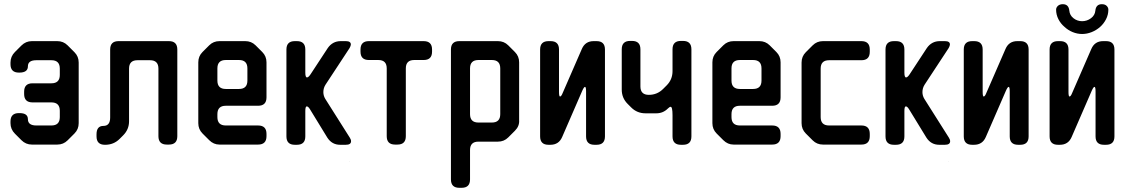

<svg xmlns="http://www.w3.org/2000/svg" viewBox="-20 -681 5381 915"><path d="M82 -13Q103 8 132 8H253Q282 8 302 -12L335 -45Q355 -65 355 -94V-383Q355 -412 335 -432L302 -465Q282 -485 253 -485H132Q103 -485 82 -464L51 -433Q30 -412 30 -383V-375Q30 -335 70 -335H72Q113 -335 113 -365Q113 -394 153 -394H225Q265 -394 265 -354V-324Q265 -284 225 -284H135Q95 -284 95 -244V-233Q95 -193 135 -193H225Q265 -193 265 -153V-123Q265 -83 225 -83H153Q113 -83 113 -113Q113 -142 73 -142H70Q30 -142 30 -102V-94Q30 -65 51 -44Z M440 -31Q440 9 480 9H481Q522 9 550 -19L567 -36Q595 -64 595 -103V-354Q595 -394 635 -394H695Q735 -394 735 -354V-32Q735 8 775 8H785Q825 8 825 -32V-445Q825 -485 785 -485H545Q505 -485 505 -445V-121Q505 -81 473 -81Q440 -81 440 -41Z M977 -13Q998 8 1026 8H1210Q1250 8 1250 -32V-43Q1250 -83 1210 -83H1056Q1016 -83 1016 -123V-137Q1016 -177 1056 -177H1210Q1250 -177 1250 -217V-384Q1250 -413 1230 -433L1198 -465Q1178 -485 1149 -485H1026Q997 -485 977 -465L945 -433Q925 -413 925 -384V-94Q925 -65 945 -45ZM1016 -297V-355Q1016 -395 1056 -395H1119Q1159 -395 1159 -355V-297Q1159 -257 1119 -257H1056Q1016 -257 1016 -297Z M1385 9H1395Q1435 9 1435 -31V-152Q1435 -174 1442 -174Q1449 -174 1458 -159L1540 -25Q1562 9 1601 9H1628Q1653 9 1653 -8Q1653 -16 1647 -25L1530 -210Q1521 -225 1521 -242Q1521 -261 1531 -277L1646 -452Q1652 -463 1652 -469Q1652 -485 1628 -485H1604Q1565 -485 1542 -452L1460 -327Q1450 -312 1443 -312Q1435 -312 1435 -335V-445Q1435 -485 1395 -485H1385Q1345 -485 1345 -445V-31Q1345 9 1385 9ZM1647 91V89H1646Z M1823 -32Q1823 8 1863 8H1874Q1914 8 1914 -32V-355Q1914 -395 1954 -395H1999Q2039 -395 2039 -435V-445Q2039 -485 1999 -485H1738Q1698 -485 1698 -445V-435Q1698 -395 1738 -395H1783Q1823 -395 1823 -355Z M2169 214H2180Q2220 214 2220 174V34Q2220 -6 2260 -6H2353Q2382 -6 2402 -26L2434 -58Q2456 -80 2454 -108V-384Q2454 -413 2434 -433L2402 -465Q2382 -485 2353 -485H2169Q2129 -485 2129 -445V174Q2129 214 2169 214ZM2220 -137V-355Q2220 -395 2260 -395H2324Q2364 -395 2364 -355V-137Q2364 -97 2324 -97H2260Q2220 -97 2220 -137Z M2594 9H2603Q2643 9 2659 -28L2755 -249Q2763 -267 2768 -267Q2773 -267 2773 -245V-31Q2773 9 2813 9H2823Q2863 9 2863 -31V-445Q2863 -485 2823 -485H2809Q2769 -485 2753 -448L2662 -239Q2655 -221 2649 -221Q2644 -221 2644 -243V-445Q2644 -485 2604 -485H2594Q2554 -485 2554 -445V-31Q2554 9 2594 9Z M2988 -169Q3016 -141 3056 -141H3108Q3140 -141 3163 -164Q3171 -172 3176 -172Q3185 -172 3185 -132V-31Q3185 9 3225 9H3235Q3275 9 3275 -31V-446Q3275 -486 3235 -486H3225Q3185 -486 3185 -446V-342Q3185 -302 3157 -274L3140 -257Q3112 -229 3072 -229Q3032 -229 3032 -269V-446Q3032 -486 2992 -486H2983Q2943 -486 2943 -446V-254Q2943 -214 2971 -186Z M3427 -13Q3448 8 3476 8H3660Q3700 8 3700 -32V-43Q3700 -83 3660 -83H3506Q3466 -83 3466 -123V-137Q3466 -177 3506 -177H3660Q3700 -177 3700 -217V-384Q3700 -413 3680 -433L3648 -465Q3628 -485 3599 -485H3476Q3447 -485 3427 -465L3395 -433Q3375 -413 3375 -384V-94Q3375 -65 3395 -45ZM3466 -297V-355Q3466 -395 3506 -395H3569Q3609 -395 3609 -355V-297Q3609 -257 3569 -257H3506Q3466 -257 3466 -297Z M3853 -12Q3873 8 3902 8H4085Q4125 8 4125 -32V-43Q4125 -83 4085 -83H3931Q3891 -83 3891 -123V-354Q3891 -394 3931 -394H4085Q4125 -394 4125 -434V-445Q4125 -485 4085 -485H3902Q3873 -485 3853 -465L3820 -432Q3800 -412 3800 -383V-94Q3800 -65 3820 -45Z M4240 9H4250Q4290 9 4290 -31V-152Q4290 -174 4297 -174Q4304 -174 4313 -159L4395 -25Q4417 9 4456 9H4483Q4508 9 4508 -8Q4508 -16 4502 -25L4385 -210Q4376 -225 4376 -242Q4376 -261 4386 -277L4501 -452Q4507 -463 4507 -469Q4507 -485 4483 -485H4459Q4420 -485 4397 -452L4315 -327Q4305 -312 4298 -312Q4290 -312 4290 -335V-445Q4290 -485 4250 -485H4240Q4200 -485 4200 -445V-31Q4200 9 4240 9ZM4502 91V89H4501Z M4613 9H4622Q4662 9 4678 -28L4774 -249Q4782 -267 4787 -267Q4792 -267 4792 -245V-31Q4792 9 4832 9H4842Q4882 9 4882 -31V-445Q4882 -485 4842 -485H4828Q4788 -485 4772 -448L4681 -239Q4674 -221 4668 -221Q4663 -221 4663 -243V-445Q4663 -485 4623 -485H4613Q4573 -485 4573 -445V-31Q4573 9 4613 9Z M5022 9H5031Q5071 9 5087 -28L5183 -249Q5191 -267 5196 -267Q5201 -267 5201 -245V-31Q5201 9 5241 9H5251Q5291 9 5291 -31V-445Q5291 -485 5251 -485H5237Q5197 -485 5181 -448L5090 -239Q5083 -221 5077 -221Q5072 -221 5072 -243V-445Q5072 -485 5032 -485H5022Q4982 -485 4982 -445V-31Q4982 9 5022 9ZM5013 -635Q5013 -611 5024 -589.5Q5035 -568 5053 -553Q5070 -537 5092 -528Q5114 -519 5137 -519Q5160 -519 5182.5 -528Q5205 -537 5223 -553Q5240 -568 5251 -589.5Q5262 -611 5262 -635Q5262 -645 5254 -653Q5246 -661 5231 -661Q5203 -661 5200 -630Q5198 -608 5179 -594Q5160 -580 5137 -580Q5114 -580 5096 -594Q5078 -608 5076 -630Q5073 -661 5045 -661Q5030 -661 5021.5 -653Q5013 -645 5013 -635Z"/></svg>

Font: WD-XL Lubrifont TC
Style: Regular
Weight: 400
Designer: [WD-XL Lubrifont] Copyright 2020-2022 (c) NightFurySL2001, Skr-ZERO; [ZCOOL QingKe HuangYou] Copyright 2018-2022 (c) The
Version: Version 2.001;hotconv 1.1.1;makeotfexe 2.6.0